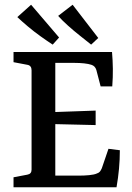

<svg xmlns="http://www.w3.org/2000/svg" viewBox="-20 -789 557 809"><path d="M404 -425 386 -494Q381 -511 365 -516Q353 -520 334.5 -522Q316 -524 294 -524H213V-317L383 -323V-262L213 -266V-49H313Q335 -49 356 -51Q377 -53 388 -58Q397 -61 401 -66Q405 -71 409 -80L437 -162L485 -156Q485 -117 481.5 -78.5Q478 -40 471 0H37V-42L95 -53Q113 -56 113 -74V-493Q113 -513 95 -516L37 -527V-570H452Q455 -535 455.5 -499.5Q456 -464 453 -425ZM394 -629 364 -601Q343 -618 317 -638.5Q291 -659 266.5 -681Q242 -703 225 -722L286 -769ZM229 -631 202 -601Q179 -616 151 -636Q123 -656 97.5 -677.5Q72 -699 53 -717L111 -769Z"/></svg>

Font: Rasa Medium
Style: Regular
Weight: 500
Designer: Anna Giedrys (Yrsa+Rasa design), David Brezina (Yrsa art-direction, Rasa art-direction, design)
Foundry: Rosetta Type Foundry
Version: Version 2.004